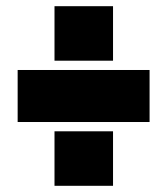

<svg xmlns="http://www.w3.org/2000/svg" viewBox="-20 -632 540 620"><path d="M345 -436H156V-612H345ZM463 -406V-238H37V-406ZM345 -32H156V-208H345Z"/></svg>

Font: Blinker Black
Style: Regular
Weight: 900
Designer: Juergen Huber
Foundry: supertype
Version: Version 1.017;hotconv 1.0.117;makeotfexe 2.5.65602